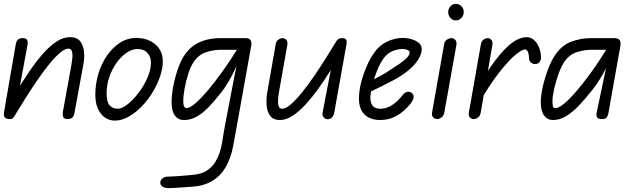

<svg xmlns="http://www.w3.org/2000/svg" viewBox="-30 -612 3281 987"><path d="M317 0Q298 0 294.5 -11.5Q291 -23 293 -36L337 -278Q340 -294 342 -313.5Q344 -333 340 -347.5Q336 -362 321 -362Q303 -362 277 -339.5Q251 -317 220.5 -279Q190 -241 158.5 -195Q127 -149 97.5 -101.5Q68 -54 43 -13L50 -135Q85 -192 120 -243.5Q155 -295 190 -335Q225 -375 260 -398Q295 -421 330 -421Q366 -421 382.5 -399.5Q399 -378 402 -345Q405 -312 398 -278L352 -27Q350 -17 343 -8.5Q336 0 317 0ZM14 0Q-5 -3 -8.5 -13.5Q-12 -24 -8 -43L51 -384Q53 -395 57 -402Q61 -409 68.5 -412.5Q76 -416 88 -416Q103 -416 108.5 -407.5Q114 -399 112 -384L43 -13Q38 -6 33 -2.5Q28 1 14 0Z M560 8Q533 8 510.5 -7Q488 -22 474 -51.5Q460 -81 460 -126Q460 -180 475.5 -232Q491 -284 519.5 -325.5Q548 -367 586.5 -392Q625 -417 671 -417Q710 -417 741 -402Q772 -387 789.5 -360Q807 -333 807 -298Q807 -260 792.5 -218Q778 -176 753.5 -136Q729 -96 697 -63.5Q665 -31 630 -11.5Q595 8 560 8ZM575 -53Q597 -53 626 -76Q655 -99 682.5 -135Q710 -171 728 -212.5Q746 -254 746 -291Q746 -319 728.5 -339.5Q711 -360 676 -360Q649 -360 621 -341Q593 -322 569.5 -289.5Q546 -257 532 -216Q518 -175 518 -131Q518 -88 533.5 -70.5Q549 -53 575 -53Z M794 327Q794 314 805 305Q816 296 834 296Q841 296 858.5 295Q876 294 897.5 292.5Q919 291 939 289Q959 287 969 286Q1010 281 1035.5 263.5Q1061 246 1077 220Q1103 178 1112 119Q1121 60 1133 -1L1178 -235L1216 -416H1234Q1251 -416 1258 -405.5Q1265 -395 1261 -374L1194 -1Q1181 74 1168.5 139.5Q1156 205 1127 252Q1105 289 1069.5 313Q1034 337 985 345Q970 347 949 348.5Q928 350 905.5 351.5Q883 353 865 354Q847 355 839 355Q817 355 805.5 347.5Q794 340 794 327ZM852 -87Q852 -122 860.5 -167.5Q869 -213 884 -256.5Q899 -300 918 -328Q941 -362 970.5 -381Q1000 -400 1033.5 -408Q1067 -416 1101 -416H1234V-356H1101Q1070 -356 1030.5 -344Q991 -332 964 -291Q949 -268 937 -230Q925 -192 918.5 -154Q912 -116 912 -93Q912 -74 916.5 -65Q921 -56 928 -56Q940 -56 959 -69Q978 -82 1006 -111Q1034 -140 1072 -189Q1104 -230 1133.5 -273Q1163 -316 1189 -358H1224Q1201 -303 1171 -241Q1141 -179 1105 -134Q1076 -97 1046 -65Q1016 -33 984 -14Q952 5 915 5Q886 5 869 -18Q852 -41 852 -87Z M1409 5Q1375 5 1359 -16.5Q1343 -38 1340.5 -71Q1338 -104 1344 -138L1387 -383Q1389 -400 1400.5 -408Q1412 -416 1423 -416Q1434 -416 1442 -407Q1450 -398 1447 -381L1404 -138Q1401 -122 1399.5 -102Q1398 -82 1402 -67.5Q1406 -53 1421 -53Q1439 -53 1465 -75.5Q1491 -98 1521.5 -135.5Q1552 -173 1583.5 -219Q1615 -265 1644.5 -312Q1674 -359 1699 -400L1705 -309Q1686 -277 1660 -235.5Q1634 -194 1603.5 -152Q1573 -110 1540.5 -74.5Q1508 -39 1474.5 -17Q1441 5 1409 5ZM1655 1Q1642 1 1633.5 -9.5Q1625 -20 1629 -37L1699 -400Q1704 -408 1710.5 -412Q1717 -416 1730 -416Q1745 -416 1749.5 -407.5Q1754 -399 1751 -384L1689 -37Q1687 -23 1681.5 -14.5Q1676 -6 1669 -2.5Q1662 1 1655 1Z M1923 5Q1890 5 1864 -8.5Q1838 -22 1825 -51Q1812 -80 1816 -127Q1819 -163 1830 -201.5Q1841 -240 1857 -276Q1873 -312 1891 -337Q1917 -377 1957.5 -397Q1998 -417 2040 -417Q2063 -417 2085.5 -410.5Q2108 -404 2123 -391.5Q2138 -379 2138 -359Q2138 -337 2122.5 -310Q2107 -283 2075 -255Q2043 -227 1993 -200Q1970 -188 1939.5 -172.5Q1909 -157 1883.5 -145Q1858 -133 1849 -128L1861 -188Q1874 -195 1892 -204Q1910 -213 1931.5 -225Q1953 -237 1975 -252Q2031 -287 2053.5 -307Q2076 -327 2076 -342Q2076 -350 2065 -355Q2054 -360 2038 -360Q2016 -360 1988.5 -349.5Q1961 -339 1939 -308Q1922 -283 1908 -248Q1894 -213 1885 -178Q1876 -143 1874 -116Q1873 -86 1884.5 -69.5Q1896 -53 1924 -53Q1951 -53 1973.5 -65Q1996 -77 2011.5 -92Q2027 -107 2033 -115Q2050 -138 2063.5 -140Q2077 -142 2087 -134Q2095 -128 2096.5 -115Q2098 -102 2078 -76Q2072 -68 2051.5 -48Q2031 -28 1998.5 -11.5Q1966 5 1923 5Z M2217 0Q2206 0 2197 -8.5Q2188 -17 2191 -33L2253 -384Q2255 -400 2267 -408Q2279 -416 2291 -416Q2302 -416 2310.5 -407Q2319 -398 2316 -380L2254 -33Q2251 -17 2239.5 -8.5Q2228 0 2217 0ZM2313 -507Q2297 -507 2285.5 -520Q2274 -533 2274 -550Q2274 -566 2285 -579Q2296 -592 2313 -592Q2330 -592 2342 -580Q2354 -568 2354 -550Q2354 -533 2342 -520Q2330 -507 2313 -507Z M2722 -283Q2709 -282 2699.5 -290.5Q2690 -299 2690 -310Q2690 -326 2685 -342Q2680 -358 2668 -358Q2655 -358 2622 -332Q2589 -306 2538.5 -242.5Q2488 -179 2422 -65L2442 -191Q2496 -279 2538 -329Q2580 -379 2614 -400Q2648 -421 2677 -421Q2699 -421 2715.5 -406Q2732 -391 2741.5 -367Q2751 -343 2751 -315Q2751 -305 2744.5 -294.5Q2738 -284 2722 -283ZM2405 0Q2394 0 2386 -8Q2378 -16 2380 -32L2442 -384Q2445 -400 2455.5 -408Q2466 -416 2477 -416Q2488 -416 2496 -407Q2504 -398 2501 -380L2441 -32Q2438 -16 2427.5 -8Q2417 0 2405 0Z M2813 5Q2784 5 2767 -18Q2750 -41 2750 -87Q2750 -122 2760.5 -167.5Q2771 -213 2787.5 -256.5Q2804 -300 2823 -328Q2857 -379 2906 -397.5Q2955 -416 3006 -416H3110V-356H3006Q2975 -356 2935.5 -344Q2896 -332 2869 -291Q2854 -268 2840.5 -230Q2827 -192 2818.5 -154Q2810 -116 2810 -93Q2810 -79 2812 -67.5Q2814 -56 2826 -56Q2843 -56 2877 -85Q2911 -114 2965 -182Q3002 -229 3031.5 -272Q3061 -315 3086 -356H3123Q3112 -318 3093.5 -278.5Q3075 -239 3054 -205.5Q3033 -172 3015 -150Q2980 -105 2946.5 -70Q2913 -35 2880.5 -15Q2848 5 2813 5ZM3063 0Q3043 0 3039 -10Q3035 -20 3036 -27L3086 -265V-416H3127Q3147 -416 3155 -406Q3163 -396 3159 -375L3097 -27Q3096 -23 3091 -11.5Q3086 0 3063 0Z"/></svg>

Font: Edu QLD Beginner
Style: Regular
Weight: 400
Designer: Tina and Corey Anderson
Foundry: Google for Education
Version: Version 1.003